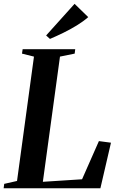

<svg xmlns="http://www.w3.org/2000/svg" viewBox="-34 -1006 632 1026"><path d="M-14.5 0 -11.5 -23.5 57 -39 147.5 -703.5 83.5 -719.5 87 -743H368L365 -719.5L286.5 -703.5L195 -34.5L404.5 -48L494.5 -252L559 -243.5L502.5 0ZM233 -798 212.5 -816.5 364.5 -985.5 437.5 -914.5Q410.5 -891 375.8 -869.8Q341 -848.5 304 -830.5Q267 -812.5 233 -798Z"/></svg>

Font: Merriweather 120pt SemiBold
Style: Italic
Weight: 600
Italic angle: -7.8°
Version: Version 2.101